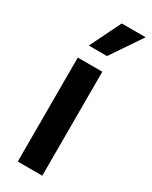

<svg xmlns="http://www.w3.org/2000/svg" viewBox="-198 -803 671 848"><g transform="rotate(30 137.0 -379.0)"><path d="M59.6 -530.3H184.6V0H59.6ZM152.3 -757.8H274.4L168 -600.6H75.2Z"/></g></svg>

Font: Pretendard Std SemiBold
Style: Regular
Weight: 600
Designer: Base glyphs from Inter by Rasmus Andersson; Hangeul glyphs from Noto Sans CJK(Source Han Sans) by Jang Soo-young and Kan
Foundry: Kil Hyung-jin
Version: Version 1.309